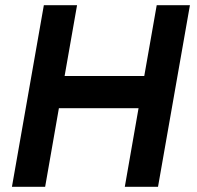

<svg xmlns="http://www.w3.org/2000/svg" viewBox="-20 -720 758 740"><path d="M589 0H461L514 -303H207L154 0H26L149 -700H277L229 -427H536L584 -700H712Z"/></svg>

Font: Cabin
Style: Bold Italic
Weight: 700
Designer: Pablo Impallari
Foundry: Pablo Impallari. www.impallari.com Igino Marini. www.ikern.com
Version: Version 1.005